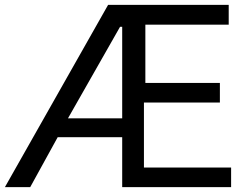

<svg xmlns="http://www.w3.org/2000/svg" viewBox="-24 -765 1000 785"><path d="M253.9 -281.2H475.6V-655.3H466.8ZM-3.9 0 418 -745.1H911.1V-664.1H570.3V-425.8H875V-345.7H564.5V-80.1H920.9V0H475.6V-204.1H211.9L99.6 0Z"/></svg>

Font: Gothic A1 Medium
Style: Regular
Weight: 500
Designer: HanYang I&C Co.,Ltd.
Foundry: HanYang I&C Co.,Ltd.
Version: Version 2.50